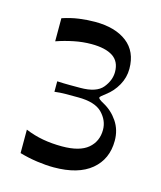

<svg xmlns="http://www.w3.org/2000/svg" viewBox="-72 -861 430 514"><g transform="rotate(15 143.0 -603.5)"><path d="M28 -415V-480Q52 -470 77 -465.5Q102 -461 130 -461Q179 -461 202 -480.5Q225 -500 225 -532Q225 -558 205 -578.5Q185 -599 138 -599Q118 -599 103.5 -599Q89 -599 73 -597V-626Q92 -625 108.5 -625Q125 -625 137 -625Q182 -625 199 -646Q216 -667 216 -690Q216 -719 195.5 -732.5Q175 -746 136 -746Q112 -746 87.5 -741Q63 -736 40 -728V-792Q64 -800 86.5 -803Q109 -806 130 -806Q186 -806 218.5 -781Q251 -756 251 -708Q251 -684 239 -662.5Q227 -641 208 -627Q193 -616 193 -613Q193 -609 208 -601Q232 -588 247.5 -565Q263 -542 263 -512Q263 -461 227 -431Q191 -401 123 -401Q102 -401 77 -404.5Q52 -408 28 -415Z"/></g></svg>

Font: Ojuju Medium
Style: Regular
Weight: 500
Designer: Chisaokwu Joboson, Mirko Velimirovic
Foundry: Udi Foundry
Version: Version 1.000